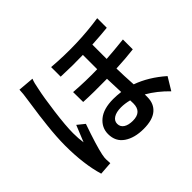

<svg xmlns="http://www.w3.org/2000/svg" viewBox="-169 -1015 1315 1315"><g transform="rotate(-45 488.5 -357.5)"><path d="M396.5 -487.3Q512.7 -478.5 624 -481.4V-620.1Q527.3 -617.2 411.1 -622.1V-714.8Q650.4 -695.3 871.1 -728.5V-635.7Q805.7 -628.9 719.7 -624V-485.4Q793 -490.2 892.6 -501V-405.3Q812.5 -395.5 720.7 -391.6Q721.7 -327.1 727.5 -231.4Q834 -193.4 931.6 -107.4L876 -15.6Q807.6 -85.9 732.4 -128.9V-103.5Q732.4 -39.1 689.5 -2.9Q646.5 33.2 560.5 33.2Q472.7 33.2 417.5 -4.4Q362.3 -42 362.3 -114.3Q362.3 -176.8 412.6 -218.3Q462.9 -259.8 557.6 -259.8Q590.8 -259.8 629.9 -254.9Q626 -334 625 -387.7Q489.3 -385.7 397.5 -390.6ZM98.6 -266.6Q98.6 -307.6 101.6 -354.5Q104.5 -401.4 110.4 -453.6Q116.2 -505.9 120.1 -536.1Q124 -566.4 131.8 -618.7Q139.6 -670.9 139.6 -673.8Q147.5 -721.7 148.4 -758.8L264.6 -749Q252.9 -721.7 244.1 -670.9Q229.5 -605.5 213.4 -481.9Q197.3 -358.4 197.3 -288.1Q197.3 -235.4 204.1 -193.4Q211.9 -214.8 252.9 -313.5L304.7 -271.5Q250 -115.2 235.4 -44.9Q229.5 -15.6 230.5 -1Q230.5 11.7 232.4 37.1L137.7 43.9Q98.6 -85.9 98.6 -266.6ZM456.1 -120.1Q456.1 -90.8 480.5 -74.7Q504.9 -58.6 547.9 -58.6Q633.8 -58.6 633.8 -140.6Q633.8 -159.2 632.8 -170.9Q591.8 -181.6 554.7 -181.6Q508.8 -181.6 482.4 -165Q456.1 -148.4 456.1 -120.1Z"/></g></svg>

Font: Min Sans SemiBold
Style: Regular
Weight: 600
Designer: Jinseong-Kim, NotoSansCJK, Nunito
Foundry: Jinseong-Kim
Version: Version 1.400;Glyphs 3.1.2 (3151)